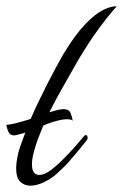

<svg xmlns="http://www.w3.org/2000/svg" viewBox="-38 -584 389 607"><path d="M58 3Q39 3 26 -9.5Q13 -22 13 -53Q13 -60 14 -68.5Q15 -77 17 -87Q19 -101 26 -121Q33 -141 42 -165Q35 -162 29 -161Q23 -160 18 -158Q10 -156 7 -156Q-6 -156 -11 -166.5Q-16 -177 -18 -189Q-5 -190 16 -195.5Q37 -201 59 -208Q83 -263 112 -319.5Q141 -376 163 -414Q200 -475 232 -508Q264 -541 289 -553Q314 -565 331 -564Q305 -535 274 -493Q243 -451 208 -392Q182 -346 159.5 -306.5Q137 -267 118 -229Q129 -232 137.5 -234.5Q146 -237 153 -238Q155 -238 157.5 -238.5Q160 -239 162 -239Q180 -239 185 -227Q190 -215 192 -202Q189 -207 173 -207Q163 -207 147.5 -203.5Q132 -200 110 -192Q109 -191 106 -190Q103 -189 99 -187Q93 -172 87 -157.5Q81 -143 76 -127Q63 -89 63 -65Q63 -31 86 -31Q104 -31 126.5 -49Q149 -67 162 -81Q182 -101 197.5 -118.5Q213 -136 228 -154Q231 -157 233 -157Q239 -157 239 -148Q239 -143 235 -139Q224 -126 213.5 -112.5Q203 -99 191 -86Q181 -73 168.5 -60.5Q156 -48 144 -37Q127 -21 103 -9Q79 3 58 3Z"/></svg>

Font: Birthstone
Style: Regular
Weight: 400
Designer: Robert E. Leuschke
Foundry: Robert E. Leuschke
Version: Version 1.013; ttfautohint (v1.8.3)